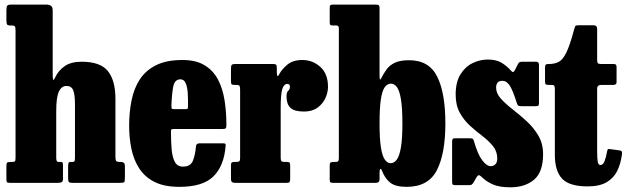

<svg xmlns="http://www.w3.org/2000/svg" viewBox="-20 -800 2741 840"><path d="M31 -688.5H26.5Q14 -688.5 11 -693Q8 -697.5 8 -713.5V-754.5Q8 -771 12 -775.5Q16 -780 30.5 -780H181.5Q194 -780 202.2 -775.2Q210.5 -770.5 210.5 -754V-477Q210.5 -456.5 212.5 -451.5Q214.5 -446.5 221.5 -461.5Q235 -491 262.8 -510.5Q290.5 -530 337 -530Q419 -530 452 -489Q485 -448 485 -367.5V-113.5Q485 -98.5 489 -95Q493 -91.5 505 -91.5H509.5Q526.5 -91.5 526.5 -73.5V-24.5Q526.5 -6.5 523.5 -3.2Q520.5 0 503.5 0H297Q284 0 281 -4Q278 -8 278 -21.5V-69.5Q278 -79 279.2 -85.2Q280.5 -91.5 288 -91.5H298Q304 -91.5 306 -94.8Q308 -98 308 -111.5V-342Q308 -386.5 300.2 -405.2Q292.5 -424 270.5 -424Q249 -424 237.5 -399Q226 -374 226 -315.5V-110.5Q226 -91.5 234 -91.5H245.5Q252.5 -91.5 254 -88.2Q255.5 -85 255.5 -72.5V-17.5Q255.5 -6 249.8 -3Q244 0 233 0H24Q12 0 10 -3.8Q8 -7.5 8 -19.5V-72Q8 -85 11 -88.2Q14 -91.5 26.5 -91.5H33Q42.5 -91.5 45.2 -94Q48 -96.5 48 -111V-666.5Q48 -681 44.8 -684.8Q41.5 -688.5 31 -688.5Z M545 -250Q545 -310 555.8 -362.2Q566.5 -414.5 592.5 -453.8Q618.5 -493 663.8 -515.2Q709 -537.5 778.5 -537.5Q837.5 -537.5 875.2 -514.5Q913 -491.5 933.8 -451.8Q954.5 -412 962.5 -361Q970.5 -310 970.5 -253Q970.5 -242 967.5 -238.8Q964.5 -235.5 953 -235.5H740.5Q730.5 -235.5 729 -232.5Q727.5 -229.5 728 -220.5Q728 -179.5 731 -145.8Q734 -112 745 -91.5Q756 -71 780.5 -71Q813 -71 823.5 -95.8Q834 -120.5 837.5 -161Q838.5 -173 854 -173H954Q964 -173 966 -170.8Q968 -168.5 967 -160.5Q960 -73.5 913.5 -28Q867 17.5 765 17.5Q698.5 17.5 655.8 -4.2Q613 -26 588.8 -63.8Q564.5 -101.5 554.8 -149.5Q545 -197.5 545 -250ZM743.5 -322.5H789Q799.5 -322.5 800.8 -324Q802 -325.5 802.5 -334.5Q803 -363.5 801.5 -390.8Q800 -418 792.8 -435.5Q785.5 -453 769.5 -453Q743.5 -453 737.5 -419.2Q731.5 -385.5 730 -339Q730 -329 730.8 -325.8Q731.5 -322.5 743.5 -322.5Z M1030.5 -407.5Q1030.5 -420 1028 -424.2Q1025.5 -428.5 1013 -428.5H1007.5Q996.5 -428.5 993.5 -431.2Q990.5 -434 990.5 -445V-500.5Q990.5 -512.5 994 -516.2Q997.5 -520 1008.5 -520H1174.5Q1184 -520 1187.5 -517.2Q1191 -514.5 1191 -504V-488Q1191 -454 1202 -476Q1213 -497 1237.2 -517.2Q1261.5 -537.5 1303 -537.5Q1348 -537.5 1381.5 -507.2Q1415 -477 1415 -420Q1415 -396 1403.8 -371Q1392.5 -346 1369.2 -329Q1346 -312 1310 -312Q1268 -312 1250.8 -328.2Q1233.5 -344.5 1233.5 -378Q1233.5 -396.5 1241 -403Q1248.5 -409.5 1248.5 -422Q1248.5 -425.5 1246 -429.2Q1243.5 -433 1237.5 -433Q1222.5 -433 1215.2 -411Q1208 -389 1208 -328V-110Q1208 -98 1211.5 -94.8Q1215 -91.5 1227 -91.5H1236Q1245 -91.5 1247.2 -88Q1249.5 -84.5 1249.5 -75V-19Q1249.5 -8 1247.2 -4Q1245 0 1234.5 0H1010Q999.5 0 995 -3.5Q990.5 -7 990.5 -18.5V-77Q990.5 -87 994.2 -89.2Q998 -91.5 1008 -91.5H1011.5Q1023.5 -91.5 1027 -94.5Q1030.5 -97.5 1030.5 -109.5Z M1438 -688.5Q1428 -688.5 1425.2 -691.2Q1422.5 -694 1422.5 -703.5V-766.5Q1422.5 -775 1425.8 -777.5Q1429 -780 1437 -780H1620.5Q1630.5 -780 1635.5 -778Q1640.5 -776 1640.5 -765V-469.5Q1640.5 -442.5 1647.5 -457Q1658.5 -479 1671.8 -497Q1685 -515 1708 -525.8Q1731 -536.5 1770 -536.5Q1857 -536.5 1892.8 -464.8Q1928.5 -393 1928.5 -260Q1928.5 -127 1891 -54.8Q1853.5 17.5 1759 17.5Q1710 17.5 1686.8 -1.2Q1663.5 -20 1651 -53.5Q1647 -63 1643.8 -60.8Q1640.5 -58.5 1640.5 -43V-18Q1640.5 -6.5 1636 -3.2Q1631.5 0 1621 0H1437.5Q1428.5 0 1425.5 -2.5Q1422.5 -5 1422.5 -14.5V-77.5Q1422.5 -87 1426.8 -89.2Q1431 -91.5 1439.5 -91.5H1446.5Q1457 -91.5 1459.8 -95Q1462.5 -98.5 1462.5 -109.5V-676Q1462.5 -688.5 1452.5 -688.5ZM1640.5 -260Q1640.5 -193 1646.5 -155Q1652.5 -117 1663.8 -101.5Q1675 -86 1689.5 -86Q1704 -86 1715.8 -101.5Q1727.5 -117 1734 -155Q1740.5 -193 1740.5 -260Q1740.5 -327 1734.2 -365Q1728 -403 1716.8 -418.5Q1705.5 -434 1690.5 -434Q1674.5 -434 1663.2 -418.5Q1652 -403 1646.2 -365Q1640.5 -327 1640.5 -260Z M2240.5 -351Q2223.5 -405 2210 -425.8Q2196.5 -446.5 2178 -446.5Q2150.5 -446.5 2150.5 -416.5Q2150.5 -391.5 2171.2 -368.5Q2192 -345.5 2222.5 -321.8Q2253 -298 2283.8 -270Q2314.5 -242 2335.2 -206.8Q2356 -171.5 2356 -125.5Q2356 -47 2316.5 -13.8Q2277 19.5 2212 19.5Q2165.5 19.5 2136.5 7Q2107.5 -5.5 2083.5 -29Q2073.5 -39 2065.5 -25.5L2051.5 -1.5Q2047.5 4.5 2044.2 7.2Q2041 10 2030.5 10H1971Q1962.5 10 1960.2 6.8Q1958 3.5 1958 -5.5V-178.5Q1958 -187.5 1960 -191.2Q1962 -195 1970.5 -195H2034Q2045.5 -195 2048.5 -192.5Q2051.5 -190 2054 -181Q2070 -124.5 2089.8 -98.8Q2109.5 -73 2126.5 -73Q2139 -73 2147.2 -81.2Q2155.5 -89.5 2155.5 -106.5Q2155.5 -137.5 2137.2 -160.2Q2119 -183 2091.8 -203.8Q2064.5 -224.5 2037.5 -248.8Q2010.5 -273 1992 -306Q1973.5 -339 1973.5 -386.5Q1973.5 -440 1994 -473.8Q2014.5 -507.5 2046.8 -523.5Q2079 -539.5 2114 -539.5Q2152.5 -539.5 2176 -524.5Q2199.5 -509.5 2214.5 -492Q2220.5 -484.5 2224.8 -485Q2229 -485.5 2233.5 -495L2245.5 -518.5Q2249 -525.5 2252.8 -527.8Q2256.5 -530 2267 -530H2325Q2338 -530 2338 -516.5V-350Q2338 -342 2336 -338.8Q2334 -335.5 2325.5 -335.5H2260.5Q2249 -335.5 2246 -339.2Q2243 -343 2240.5 -351Z M2700.5 -121.5Q2695.5 -83 2680.2 -52Q2665 -21 2634 -2.8Q2603 15.5 2550.5 15.5Q2471.5 15.5 2439.5 -18Q2407.5 -51.5 2407.5 -122.5V-409.5Q2407.5 -420 2405.2 -424.2Q2403 -428.5 2392.5 -428.5H2380Q2370.5 -428.5 2367.5 -431.5Q2364.5 -434.5 2364.5 -444V-502.5Q2364.5 -514 2367.5 -517Q2370.5 -520 2381.5 -520Q2406 -520 2424 -529Q2442 -538 2457.8 -570.2Q2473.5 -602.5 2492 -672Q2495 -682 2496.8 -685.8Q2498.5 -689.5 2511.5 -689.5H2576.5Q2592.5 -689.5 2592.5 -673.5V-539Q2592.5 -527.5 2595.5 -523.8Q2598.5 -520 2609.5 -520H2664Q2672 -520 2674.8 -517Q2677.5 -514 2677.5 -505.5V-440.5Q2677.5 -428.5 2663 -428.5H2610Q2592.5 -428.5 2592.5 -412V-141.5Q2592.5 -106 2595.2 -92Q2598 -78 2607 -78Q2618.5 -78 2625 -95Q2631.5 -112 2636.5 -139.5Q2638 -148.5 2643.2 -148.2Q2648.5 -148 2658 -146.5L2690.5 -142Q2700 -140.5 2701 -135.5Q2702 -130.5 2700.5 -121.5Z"/></svg>

Font: Besley* Condensed Heavy
Style: Regular
Weight: 800
Width: 3
Designer: Owen Earl
Foundry: indestructible type*
Version: Version 3.000; ttfautohint (v1.8.3)